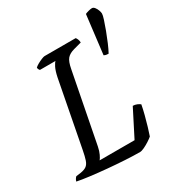

<svg xmlns="http://www.w3.org/2000/svg" viewBox="-199 -917 950 1033"><g transform="rotate(-30 276.0 -400.0)"><path d="M367 0Q329 0 276.5 -3Q224 -6 169 -11Q114 -16 66.5 -22Q19 -28 -10 -34Q-8 -42 -3.5 -49Q1 -56 5 -59L35 -63Q59 -67 71.5 -76.5Q84 -86 91 -106.5Q98 -127 105 -164L183 -570Q191 -608 201.5 -628Q212 -648 218 -652H121Q119 -654 116 -659Q113 -664 113 -671Q120 -678 133.5 -685.5Q147 -693 160.5 -698.5Q174 -704 180 -704H373Q377 -700 381 -690.5Q385 -681 385 -670L337 -657Q307 -649 292 -632Q277 -615 269 -571L185 -139Q180 -114 171.5 -96Q163 -78 156 -70H373L457 -235Q470 -235 482 -230Q494 -225 501 -219Q496 -192 487.5 -159Q479 -126 470 -96Q461 -66 454 -46Q445 -38 428 -27Q411 -16 394 -8Q377 0 367 0ZM485 -543Q473 -543 466.5 -545Q460 -547 457 -549L486 -789Q494 -793 507.5 -796.5Q521 -800 529 -800Q538 -800 545.5 -790.5Q553 -781 557.5 -768.5Q562 -756 562 -748Q562 -738 554 -713Q546 -688 534 -656Q522 -624 509 -593.5Q496 -563 485 -543Z"/></g></svg>

Font: Texturina 72pt 72pt Medium
Style: Italic
Weight: 500
Italic angle: -11°
Designer: Guillermo Torres Carreño
Foundry: Omnibus-Type
Version: Version 1.002; ttfautohint (v1.8.3)